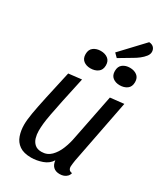

<svg xmlns="http://www.w3.org/2000/svg" viewBox="-223 -997 965 1113"><g transform="rotate(30 259.5 -441.0)"><path d="M176 20Q126 20 97.5 0Q69 -20 57.5 -53.5Q46 -87 46 -126Q46 -157 54 -204Q62 -251 78 -325Q94 -399 119 -510L206 -520Q184 -420 170.5 -355.5Q157 -291 149.5 -250.5Q142 -210 139.5 -184.5Q137 -159 137 -137Q137 -113 143.5 -90.5Q150 -68 166.5 -53.5Q183 -39 211 -39Q249 -39 274.5 -64.5Q300 -90 315.5 -129Q331 -168 338 -208L398 -510L489 -520L406 -93Q405 -84 403 -72Q401 -60 401 -51Q401 -37 407.5 -29.5Q414 -22 427 -21Q424 -7 415 2Q406 11 394 15.5Q382 20 367 20Q340 20 324.5 5.5Q309 -9 306 -37Q287 -6 249.5 7Q212 20 176 20ZM318 -728 294 -752 435 -902Q454 -901 465 -890.5Q476 -880 477 -863Q478 -846 465.5 -830Q453 -814 435.5 -800.5Q418 -787 402 -778ZM215 -600Q187 -600 168.5 -614.5Q150 -629 150 -658Q150 -689 170 -703.5Q190 -718 218 -718Q247 -718 266 -703.5Q285 -689 285 -660Q285 -629 264.5 -614.5Q244 -600 215 -600ZM411 -600Q383 -600 364.5 -614.5Q346 -629 346 -658Q346 -689 365.5 -703.5Q385 -718 413 -718Q442 -718 461 -703.5Q480 -689 480 -660Q480 -629 460 -614.5Q440 -600 411 -600Z"/></g></svg>

Font: Sansita Swashed Light Light
Style: Regular
Weight: 300
Version: Version 1.003